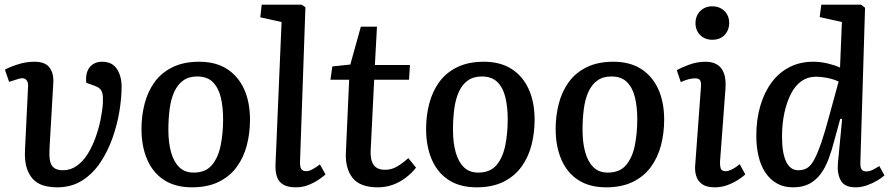

<svg xmlns="http://www.w3.org/2000/svg" viewBox="-20 -787 3803 821"><path d="M416 -523Q460 -523 480 -492Q500 -461 500 -416Q500 -370 491 -313.5Q482 -257 462 -199.5Q442 -142 410 -93.5Q378 -45 332 -15.5Q286 14 225 14Q200 14 174.5 8.5Q149 3 128.5 -14Q108 -31 96 -63.5Q84 -96 87 -149L100 -416Q101 -431 96 -440Q91 -449 82.5 -451.5Q74 -454 60 -450L19 -437L1 -489Q20 -500 55.5 -511.5Q91 -523 127 -523Q173 -523 191.5 -498.5Q210 -474 208 -434L192 -158Q190 -127 193 -104.5Q196 -82 209.5 -70.5Q223 -59 249 -59Q282 -59 308.5 -78Q335 -97 354.5 -128Q374 -159 388 -197.5Q402 -236 410 -275Q418 -314 420 -347Q421 -373 418 -386.5Q415 -400 407 -407.5Q399 -415 385 -420L349 -433Q346 -459 352.5 -479Q359 -499 375.5 -511Q392 -523 416 -523Z M801 14Q730 14 682 -17Q634 -48 609.5 -104.5Q585 -161 585 -236Q585 -292 598.5 -344Q612 -396 641 -436Q670 -476 717.5 -499.5Q765 -523 832 -523Q902 -523 950 -492.5Q998 -462 1023.5 -406.5Q1049 -351 1049 -275Q1049 -218 1035.5 -166Q1022 -114 992.5 -73.5Q963 -33 915.5 -9.5Q868 14 801 14ZM808 -49Q859 -49 886 -81Q913 -113 923.5 -165Q934 -217 934 -276Q934 -330 924 -371Q914 -412 890 -436Q866 -460 823 -460Q787 -460 763 -442.5Q739 -425 725 -394Q711 -363 705.5 -321.5Q700 -280 700 -231Q700 -177 711.5 -136Q723 -95 746.5 -72Q770 -49 808 -49Z M1184 -693 1093 -713 1099 -767H1270L1286 -756L1263 -98Q1262 -76 1267.5 -65.5Q1273 -55 1290 -55Q1301 -55 1316 -63Q1331 -71 1348 -84L1372 -41Q1362 -32 1343 -19Q1324 -6 1299 4Q1274 14 1244 14Q1211 14 1191.5 2.5Q1172 -9 1164.5 -30.5Q1157 -52 1158 -82Z M1401 -503 1478 -511 1523 -673H1592L1583 -509H1733L1729 -446H1580L1565 -144Q1563 -103 1577.5 -82Q1592 -61 1627 -61Q1655 -61 1679 -75.5Q1703 -90 1726 -111L1759 -70Q1741 -47 1715.5 -27.5Q1690 -8 1660 3Q1630 14 1595 14Q1520 14 1488 -26Q1456 -66 1459 -134L1473 -446H1393Z M2018 14Q1947 14 1899 -17Q1851 -48 1826.5 -104.5Q1802 -161 1802 -236Q1802 -292 1815.5 -344Q1829 -396 1858 -436Q1887 -476 1934.5 -499.5Q1982 -523 2049 -523Q2119 -523 2167 -492.5Q2215 -462 2240.5 -406.5Q2266 -351 2266 -275Q2266 -218 2252.5 -166Q2239 -114 2209.5 -73.5Q2180 -33 2132.5 -9.5Q2085 14 2018 14ZM2025 -49Q2076 -49 2103 -81Q2130 -113 2140.5 -165Q2151 -217 2151 -276Q2151 -330 2141 -371Q2131 -412 2107 -436Q2083 -460 2040 -460Q2004 -460 1980 -442.5Q1956 -425 1942 -394Q1928 -363 1922.5 -321.5Q1917 -280 1917 -231Q1917 -177 1928.5 -136Q1940 -95 1963.5 -72Q1987 -49 2025 -49Z M2572 14Q2501 14 2453 -17Q2405 -48 2380.5 -104.5Q2356 -161 2356 -236Q2356 -292 2369.5 -344Q2383 -396 2412 -436Q2441 -476 2488.5 -499.5Q2536 -523 2603 -523Q2673 -523 2721 -492.5Q2769 -462 2794.5 -406.5Q2820 -351 2820 -275Q2820 -218 2806.5 -166Q2793 -114 2763.5 -73.5Q2734 -33 2686.5 -9.5Q2639 14 2572 14ZM2579 -49Q2630 -49 2657 -81Q2684 -113 2694.5 -165Q2705 -217 2705 -276Q2705 -330 2695 -371Q2685 -412 2661 -436Q2637 -460 2594 -460Q2558 -460 2534 -442.5Q2510 -425 2496 -394Q2482 -363 2476.5 -321.5Q2471 -280 2471 -231Q2471 -177 2482.5 -136Q2494 -95 2517.5 -72Q2541 -49 2579 -49Z M2977 -411Q2979 -434 2974 -443Q2969 -452 2953 -452Q2940 -452 2925.5 -448.5Q2911 -445 2891 -436L2874 -487Q2893 -498 2927 -510.5Q2961 -523 2997 -523Q3027 -523 3047 -510.5Q3067 -498 3076 -472.5Q3085 -447 3082 -406L3059 -98Q3058 -76 3062.5 -65.5Q3067 -55 3083 -55Q3094 -55 3109.5 -62.5Q3125 -70 3143 -85L3167 -41Q3156 -31 3136 -18Q3116 -5 3090.5 4.5Q3065 14 3036 14Q3002 14 2983 1Q2964 -12 2957 -34.5Q2950 -57 2953 -85ZM2954 -688Q2954 -719 2974 -739.5Q2994 -760 3026 -760Q3048 -760 3064 -750.5Q3080 -741 3089 -725.5Q3098 -710 3098 -689Q3098 -658 3078.5 -637.5Q3059 -617 3026 -617Q2994 -617 2974 -637Q2954 -657 2954 -688Z M3659 -95Q3658 -73 3663.5 -63.5Q3669 -54 3685 -54Q3698 -54 3712 -61Q3726 -68 3740 -77L3762 -37Q3751 -27 3731 -15Q3711 -3 3687 5.5Q3663 14 3639 14Q3591 14 3575 -15.5Q3559 -45 3563 -90L3581 -278L3573 -279L3548 -188Q3537 -144 3523 -107Q3509 -70 3489 -43Q3469 -16 3440.5 -1Q3412 14 3370 14Q3331 14 3301.5 -3Q3272 -20 3252.5 -49.5Q3233 -79 3223.5 -119Q3214 -159 3214 -206Q3214 -276 3231 -334Q3248 -392 3279.5 -434.5Q3311 -477 3356 -500Q3401 -523 3457 -523Q3490 -523 3522 -515Q3554 -507 3572 -498L3580 -693L3485 -714L3492 -767H3662L3679 -754ZM3394 -59Q3416 -59 3432 -69Q3448 -79 3462 -105Q3476 -131 3492.5 -179Q3509 -227 3529 -303L3566 -438Q3555 -444 3537.5 -449Q3520 -454 3501.5 -456.5Q3483 -459 3469 -459Q3434 -459 3407 -440Q3380 -421 3362 -385.5Q3344 -350 3334 -304Q3324 -258 3324 -203Q3324 -133 3341.5 -96Q3359 -59 3394 -59Z"/></svg>

Font: Literata Medium
Style: Italic
Weight: 500
Italic angle: -2°
Designer: Latin by Veronika Burian and Jose Scaglione. Greek by Irene Vlachou. Cyrillic by Vera Evstafieva
Foundry: TypeTogether
Version: Version 3.103;gftools[0.9.29]